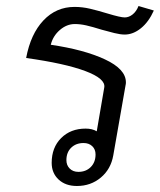

<svg xmlns="http://www.w3.org/2000/svg" viewBox="-20 -609 532 639"><path d="M149 -460Q259 -444 329 -411.5Q399 -379 399 -335Q399 -329 398 -326L357 -92Q349 -46 315.5 -18Q282 10 236 10Q198 10 175 -11.5Q152 -33 152 -67Q152 -118 183.5 -149.5Q215 -181 265 -181Q287 -181 302 -172L327 -318Q332 -347 264 -372.5Q196 -398 67 -416Q82 -496 124.5 -541Q167 -586 228 -586Q254 -586 279.5 -580Q305 -574 338 -564Q381 -551 395 -551Q409 -551 421.5 -561Q434 -571 441 -589L492 -574Q475 -536 449 -515Q423 -494 395 -494Q381 -494 360.5 -499Q340 -504 319 -510Q287 -520 267 -524.5Q247 -529 229 -529Q202 -529 179 -509Q156 -489 149 -460ZM298 -95Q298 -112 287 -122.5Q276 -133 258 -133Q233 -133 217 -117.5Q201 -102 201 -76Q201 -59 212 -48Q223 -37 241 -37Q266 -37 282 -53Q298 -69 298 -95Z"/></svg>

Font: Sarabun Light
Style: Italic
Weight: 300
Italic angle: -10°
Designer: Suppakit Chalermlarp | Katatrad Co.,Ltd.
Foundry: Cadson Demak Co.,Ltd.
Version: Version 1.000; ttfautohint (v1.6)